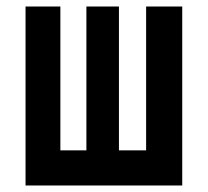

<svg xmlns="http://www.w3.org/2000/svg" viewBox="-20 -570 640 590"><path d="M540 0H58.5V-550H165.5V-108H245.5V-550H345.5V-108H429V-550H540Z"/></svg>

Font: JuliaMono
Style: Bold
Weight: 700
Monospace: yes
Designer: cormullion
Foundry: corm
Version: Version 0.055; ttfautohint (v1.8.4)